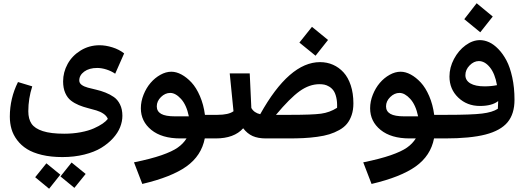

<svg xmlns="http://www.w3.org/2000/svg" viewBox="-20 -845 3210 1172"><path d="M463.9 -354Q463.9 -337.9 478.3 -327.1Q492.7 -316.4 516.1 -310.1Q539.6 -303.7 567.6 -297.4Q595.7 -291 623.5 -280Q651.4 -269 674.8 -252.9Q698.2 -236.8 712.6 -207.5Q727.1 -178.2 727.1 -138.2Q727.1 -104 713.4 -69.1Q699.7 -34.2 669.9 -1.2Q640.1 31.7 598.1 57.4Q556.2 83 494.6 98.4Q433.1 113.8 360.8 113.8Q291 113.8 235.8 100.6Q180.7 87.4 144.5 64.7Q108.4 42 84.5 10Q60.5 -22 50.3 -57.1Q40 -92.3 40 -132.8Q40 -244.6 89.8 -344.2L176.8 -317.9Q152.8 -243.2 152.8 -166Q152.8 -118.7 172.6 -89.6Q192.4 -60.5 241.2 -44.7Q290 -28.8 372.1 -28.8Q425.3 -28.8 472.9 -37.8Q520.5 -46.9 552.7 -61.3Q585 -75.7 606.2 -90.3Q627.4 -105 638.2 -119.1Q630.9 -137.7 611.8 -150.6Q592.8 -163.6 568.4 -170.9Q543.9 -178.2 515.9 -185.3Q487.8 -192.4 461.2 -203.4Q434.6 -214.4 413.1 -231Q391.6 -247.6 378.4 -277.3Q365.2 -307.1 365.2 -348.1Q365.2 -404.3 392.8 -454.6Q420.4 -504.9 472.4 -536.9Q524.4 -568.8 587.9 -568.8Q625 -568.8 666.3 -555.9Q707.5 -543 737.8 -519L683.1 -395Q659.7 -411.1 630.1 -420.7Q600.6 -430.2 573.2 -430.2Q524.4 -430.2 494.1 -408Q463.9 -385.7 463.9 -354ZM349.1 231.9 417 147 502.9 216.8 434.1 301.8ZM194.8 236.8 263.2 151.9 348.1 221.2 279.8 307.1Z M1316.9 -61 1296.9 0H1230Q1209.5 105.5 1118.4 170.7Q1027.3 235.8 848.6 277.8L797.9 146Q900.9 125 966.1 102.3Q1031.2 79.6 1064.9 55.9Q1098.6 32.2 1118.7 0H1081.1Q967.8 0 903.8 -52Q839.8 -104 839.8 -184.1Q839.8 -226.1 856.4 -267.3Q873 -308.6 899.2 -339.1Q925.3 -369.6 959 -388.4Q992.7 -407.2 1025.9 -407.2Q1056.2 -407.2 1087.9 -390.1Q1119.6 -373 1148.9 -341.6Q1178.2 -310.1 1200.4 -258.5Q1222.7 -207 1231 -144H1308.6ZM1048.8 -134.8H1132.8Q1118.2 -205.1 1084.7 -241.5Q1051.3 -277.8 1019 -277.8Q988.3 -277.8 962.6 -252.7Q937 -227.5 937 -195.8Q937 -165.5 963.4 -150.1Q989.7 -134.8 1048.8 -134.8Z M1982.4 -601.1 1906.2 -504.9 1807.6 -585 1884.3 -681.2ZM1933.6 -465.8Q1976.1 -465.8 2012.7 -449.7Q2049.3 -433.6 2077.1 -403.1Q2105 -372.6 2121.1 -324Q2137.2 -275.4 2137.2 -213.9Q2137.2 -174.3 2126.7 -143.1Q2116.2 -111.8 2098.1 -89.6Q2080.1 -67.4 2051 -51.3Q2022 -35.2 1990.5 -25.4Q1959 -15.6 1916 -9.8Q1873 -3.9 1832 -2Q1791 0 1738.3 0H1603.5Q1555.2 0 1522.2 -14.6Q1489.3 -29.3 1464.4 -62Q1409.2 0 1296.4 0L1276.4 -63L1307.6 -144Q1375.5 -144 1405.3 -166L1382.3 -397H1504.4L1514.2 -186Q1530.8 -156.2 1568.4 -147.9Q1745.6 -465.8 1933.6 -465.8ZM2037.6 -187Q2039.1 -223.1 2032.7 -250.2Q2026.4 -277.3 2015.6 -292.2Q2004.9 -307.1 1989.3 -316.4Q1973.6 -325.7 1959.7 -328.4Q1945.8 -331.1 1930.2 -331.1Q1868.2 -331.1 1808.8 -288.3Q1749.5 -245.6 1664.6 -144H1753.4Q1886.7 -144 1939.5 -151.1Q1992.2 -158.2 2037.6 -187Z M2716.3 -61 2696.3 0H2629.4Q2608.9 105.5 2517.8 170.7Q2426.8 235.8 2248 277.8L2197.3 146Q2300.3 125 2365.5 102.3Q2430.7 79.6 2464.4 55.9Q2498 32.2 2518.1 0H2480.5Q2367.2 0 2303.2 -52Q2239.3 -104 2239.3 -184.1Q2239.3 -226.1 2255.9 -267.3Q2272.5 -308.6 2298.6 -339.1Q2324.7 -369.6 2358.4 -388.4Q2392.1 -407.2 2425.3 -407.2Q2455.6 -407.2 2487.3 -390.1Q2519 -373 2548.3 -341.6Q2577.6 -310.1 2599.9 -258.5Q2622.1 -207 2630.4 -144H2708ZM2448.2 -134.8H2532.2Q2517.6 -205.1 2484.1 -241.5Q2450.7 -277.8 2418.5 -277.8Q2387.7 -277.8 2362.1 -252.7Q2336.4 -227.5 2336.4 -195.8Q2336.4 -165.5 2362.8 -150.1Q2389.2 -134.8 2448.2 -134.8Z M2987.8 -744.1 2911.6 -647.9 2814 -728 2889.6 -825.2ZM2909.7 -600.1Q2937 -600.1 2965.3 -587.4Q2993.7 -574.7 3021.7 -545.9Q3049.8 -517.1 3071.5 -476.1Q3093.3 -435.1 3106.9 -372.8Q3120.6 -310.5 3120.6 -235.8Q3120.6 -149.9 3078.4 -98.9Q3036.1 -47.9 2943.6 -23.9Q2851.1 0 2695.8 0L2675.8 -63L2707 -144Q2858.9 -144 2922.9 -151.9Q2986.8 -159.7 3019 -181.2Q3021 -215.3 3021 -228Q2983.4 -198.2 2909.7 -198.2Q2830.6 -198.2 2777.1 -249.5Q2723.6 -300.8 2723.6 -377.9Q2723.6 -433.1 2751.2 -485.1Q2778.8 -537.1 2822 -568.6Q2865.2 -600.1 2909.7 -600.1ZM2820.8 -386.2Q2820.8 -354 2851.3 -335.9Q2881.8 -317.9 2938 -317.9Q2978 -317.9 3013.7 -325.2Q3001.5 -395.5 2970.5 -433.8Q2939.5 -472.2 2902.8 -472.2Q2872.6 -472.2 2846.7 -445.8Q2820.8 -419.4 2820.8 -386.2Z"/></svg>

Font: FiraGO SemiBold
Style: Italic
Weight: 600
Italic angle: -8°
Designer: bBox Type GmbH
Foundry: bBox Type GmbH
Version: Version 1.001;PS 001.001;hotconv 1.0.88;makeotf.lib2.5.64775